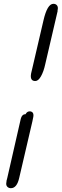

<svg xmlns="http://www.w3.org/2000/svg" viewBox="-20 -769 324 1007"><path d="M89 -146Q95 -170 114 -170Q122 -186 138 -185Q162 -182 153 -148L150 -133L81 163Q69 218 37 218Q25 218 17.5 209.5Q10 201 14 184V180Q16 175 18 165ZM143 -383Q164 -476 208 -662Q228 -749 260 -749Q273 -749 279.5 -740Q286 -731 282 -715V-710L217 -431Q209 -394 195 -369Q181 -344 165 -344Q136 -344 143 -383Z"/></svg>

Font: Coval
Style: Italic
Weight: 400
Foundry: Context Ltd
Version: Version 001.000